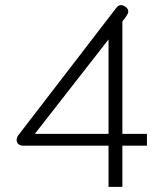

<svg xmlns="http://www.w3.org/2000/svg" viewBox="-20 -730 639 750"><path d="M404 -161H70Q58 -161 51.5 -167.5Q45 -174 45 -183Q45 -192 51 -201L434 -699Q442 -710 453 -710Q462 -710 472 -702Q481 -695 481 -685Q481 -678 475 -669L458 -646V-207H554V-161H458V0H404ZM404 -207V-576L116 -207Z"/></svg>

Font: Niramit ExtraLight
Style: Regular
Weight: 200
Designer: Katatrad Aksorn Co.,Ltd.
Foundry: Cadson Demak Co.,Ltd.
Version: Version 1.000; ttfautohint (v1.6)